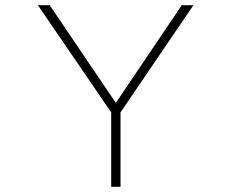

<svg xmlns="http://www.w3.org/2000/svg" viewBox="-20 -720 890 740"><path d="M408.5 0V-287L126 -700H171.5L426.5 -323.5L680.5 -700H725.5L444.5 -287V0Z"/></svg>

Font: League Mono Wide Thin
Style: Regular
Weight: 100
Width: 8
Designer: Tyler Finck
Foundry: The League of Moveable Type / Tyler Finck
Version: Version 2.210